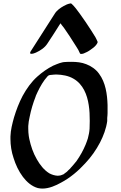

<svg xmlns="http://www.w3.org/2000/svg" viewBox="-20 -1096 707 1121"><path d="M608 -483C606 -545 597 -614 558 -666C540 -691 513 -710 484 -721C457 -732 427 -735 397 -735C385 -735 373 -735 362 -734C340 -734 315 -723 294 -714C293 -714 292 -713 291 -713C257 -696 226 -674 198 -649C163 -618 135 -578 112 -536C91 -496 75 -454 62 -411C52 -375 42 -337 41 -299V-285C41 -248 47 -209 59 -174C71 -135 89 -96 114 -63C136 -34 165 -8 201 2C210 4 219 5 228 5C266 5 305 -12 337 -30C390 -58 438 -99 478 -143C512 -179 541 -220 564 -264C584 -303 600 -345 606 -389V-407C607 -418 608 -427 608 -436ZM504 -390C504 -375 503 -360 503 -345C502 -326 498 -307 493 -288C489 -276 485 -264 480 -252C466 -218 448 -186 427 -156C416 -142 404 -128 392 -115L389 -111L379 -102C376 -98 372 -95 369 -92C365 -90 362 -86 358 -84L353 -80C352 -80 351 -79 350 -78C348 -77 346 -76 344 -76L340 -74C338 -74 336 -73 334 -72C328 -71 322 -70 316 -70C299 -71 283 -76 268 -84C237 -103 213 -134 195 -166C174 -202 160 -243 151 -285L148 -302C146 -316 145 -330 145 -345V-360C146 -378 149 -396 153 -413C161 -454 173 -494 188 -532C188 -533 189 -534 189 -536C203 -568 219 -600 240 -629L258 -651L263 -655C264 -656 266 -657 267 -657C272 -658 277 -659 282 -659C291 -660 300 -661 309 -661C344 -660 380 -654 410 -636C465 -604 489 -543 498 -483C503 -452 504 -421 504 -390ZM512 -919C491 -952 469 -984 446 -1016L443 -1020C430 -1038 416 -1057 399 -1073C397 -1075 395 -1076 392 -1076C390 -1076 389 -1076 387 -1075C375 -1073 363 -1067 352 -1061C332 -1050 311 -1035 299 -1015L159 -796C157 -794 156 -790 156 -787C156 -784 157 -782 161 -782H165C173 -782 183 -786 190 -789C216 -801 242 -818 257 -842C283 -881 308 -920 333 -960C340 -951 346 -942 353 -934C375 -902 397 -870 417 -837C424 -827 430 -816 437 -805L447 -784C448 -782 451 -781 454 -781C460 -781 467 -783 469 -784C482 -789 496 -796 508 -805C520 -813 532 -822 541 -833C541 -834 550 -844 550 -850C550 -851 550 -853 549 -854C546 -862 541 -871 537 -879Z"/></svg>

Font: Petaluma Script
Style: Regular
Weight: 400
Designer: Daniel Spreadbury
Foundry: Steinberg Media Technologies GmbH
Version: Version 1.10